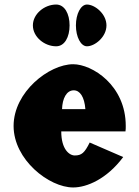

<svg xmlns="http://www.w3.org/2000/svg" viewBox="-20 -811 614 846"><path d="M227.4 -791C176.1 -791 124.9 -750 124.9 -699C124.9 -648 176.1 -607 227.4 -607C265 -607 286.6 -648 286.6 -699C286.6 -750 265 -791 227.4 -791ZM363.1 -791C336.2 -791 314.5 -750 314.5 -699C314.5 -648 336.2 -607 363.1 -607C397.9 -607 449.1 -648 449.1 -699C449.1 -750 397.9 -791 363.1 -791ZM532.9 -232C534.1 -238 534.1 -249 534.1 -256C534.1 -436 385.4 -528 302.4 -528C196.4 -528 39.9 -406 39.9 -256C39.9 -107 196.4 15 302.4 15C362.5 15 450.4 -22 522.9 -119L375.2 -183C352.5 -137 339.3 -126 309.3 -126C285.5 -126 249.9 -153 249.9 -232ZM253.4 -330C254.9 -377 272.9 -413 305 -413C332.5 -413 352 -384 356.2 -330Z"/></svg>

Font: Blink
Style: Wide
Weight: 400
Designer: Mew Too
Foundry: Cannot Into Space Fonts
Version: Version 001.000